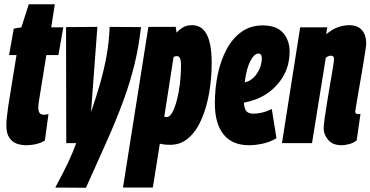

<svg xmlns="http://www.w3.org/2000/svg" viewBox="-20 -676 1750 907"><path d="M209 -137 192 -12Q156 10 101 10Q80 10 59 2.5Q38 -5 24 -25.5Q10 -46 10 -84Q10 -101 13 -127Q16 -153 19 -175L58 -416H23L45 -541L81 -547L116 -656H239L222 -547H279L256 -416H199L163 -193Q162 -186 161.5 -179.5Q161 -173 161 -167Q161 -152 166.5 -143Q172 -134 188 -134Q196 -134 209 -137Z M498 -549 646 -548Q636 -457 615.5 -372.5Q595 -288 562.5 -199.5Q530 -111 485.5 -11Q441 89 386 211L241 210Q277 144 300.5 94.5Q324 45 340 0H293L292 -548L440 -549L410 -146Q434 -216 452.5 -280.5Q471 -345 483 -410Q495 -475 498 -549Z M561 210 681 -549H810L814 -522Q824 -533 841.5 -545Q859 -557 888 -557Q980 -557 980 -379Q980 -306 968 -237Q956 -168 932 -112.5Q908 -57 871 -24.5Q834 8 785 8Q767 8 755 6.5Q743 5 735 3L702 210ZM768 -123Q782 -123 794 -145Q806 -167 815.5 -203Q825 -239 830 -281.5Q835 -324 835 -366Q835 -394 829.5 -402.5Q824 -411 816 -411Q808 -411 800 -407L756 -125Q761 -123 768 -123Z M1286 -23Q1256 -5 1221.5 2.5Q1187 10 1156 10Q1077 10 1036 -41Q995 -92 995 -187Q995 -260 1009 -326Q1023 -392 1051 -444Q1079 -496 1121.5 -526Q1164 -556 1221 -556Q1286 -556 1317 -521Q1348 -486 1348 -432Q1348 -352 1302 -291.5Q1256 -231 1184 -205Q1158 -196 1132 -191Q1135 -157 1146.5 -148Q1158 -139 1177 -139Q1196 -139 1217.5 -144Q1239 -149 1264 -161ZM1201 -423Q1181 -423 1162.5 -387.5Q1144 -352 1136 -287Q1149 -290 1157 -294Q1185 -310 1200.5 -339.5Q1216 -369 1217 -398Q1217 -423 1201 -423Z M1398 -547H1526L1521 -514Q1551 -539 1578 -548Q1605 -557 1630 -557Q1669 -557 1689.5 -534Q1710 -511 1710 -469Q1710 -462 1706 -437Q1702 -412 1696.5 -376.5Q1691 -341 1684 -303Q1677 -265 1671.5 -230.5Q1666 -196 1662 -174Q1658 -152 1658 -149Q1658 -137 1672 -137Q1674 -137 1677 -137Q1680 -137 1683 -139L1665 -13Q1652 -2 1632 4Q1612 10 1593 10Q1552 10 1530.5 -15Q1509 -40 1509 -69Q1509 -84 1514 -119Q1519 -154 1526 -198Q1533 -242 1540.5 -284.5Q1548 -327 1553 -358Q1558 -389 1558 -397Q1558 -413 1543 -413Q1531 -413 1519 -403L1454 0H1312Z"/></svg>

Font: Georama ExtraCondensed ExtraBold
Style: Italic
Weight: 800
Width: 2
Italic angle: -9°
Designer: Jean-Baptiste Levee
Foundry: Production Type
Version: Version 1.000